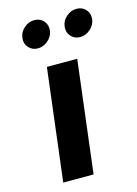

<svg xmlns="http://www.w3.org/2000/svg" viewBox="-113 -795 609 856"><g transform="rotate(-15 191.5 -366.5)"><path d="M70 0 133 -517H273L210 0ZM116 -607Q90.5 -607 74 -625.5Q57.5 -644 61 -670Q64 -696.5 85.2 -714.8Q106.5 -733 132 -733Q158.5 -733 174.8 -714.8Q191 -696.5 188 -670Q184.5 -644 163.5 -625.5Q142.5 -607 116 -607ZM311 -607Q285.5 -607 269 -625.5Q252.5 -644 256 -670Q259 -696.5 280.2 -714.8Q301.5 -733 327 -733Q353.5 -733 369.8 -714.8Q386 -696.5 383 -670Q379.5 -644 358.5 -625.5Q337.5 -607 311 -607Z"/></g></svg>

Font: Expletus Sans
Style: Bold Italic
Weight: 700
Italic angle: -7°
Version: Version 7.500